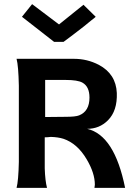

<svg xmlns="http://www.w3.org/2000/svg" viewBox="-20 -907 648 927"><path d="M383 -884 442 -826 440 -824Q439 -823 433.5 -818.5Q428 -814 422.5 -810Q417 -806 406.5 -797Q396 -788 387 -781Q328 -735 287 -705H241L86 -826L135 -887Q148 -877 265 -789Q273 -795 383 -884ZM584 0H436Q438 -10 438 -15Q438 -71 399 -137Q354 -214 286 -237Q260 -245 225 -246Q220 -245 210.5 -244.5Q201 -244 196 -244V-94Q198 -34 207 0H60Q69 -34 71 -125V-309V-493Q69 -589 60 -623H338Q401 -623 457 -594Q540 -550 544 -458Q547 -372 501 -326Q460 -285 401 -285Q533 -254 584 0ZM412 -436Q412 -489 378 -508Q355 -521 297 -521H198V-342L296 -343Q345 -343 362 -350Q412 -370 412 -436Z"/></svg>

Font: GFS Neohellenic Rg
Style: Bold
Weight: 700
Designer: Designed by Takis Katsoulidis and George D. Matthiopoulos.
Foundry: Designed by Takis Katsoulidis and George D. Matthiopoulos.
Version: Version 1.0